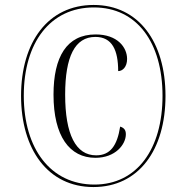

<svg xmlns="http://www.w3.org/2000/svg" viewBox="-20 -745 715 775"><path d="M357 10C540 10 648 -140 648 -358C648 -575 540 -725 358 -725C174 -725 65 -575 65 -358C65 -143 173 10 357 10ZM361 0C185 0 76 -144 76 -359C76 -572 182 -715 359 -715C533 -715 636 -573 636 -358C636 -144 533 0 361 0ZM365 -108C446 -108 488 -162 488 -203C488 -220 481 -229 465 -234C453 -157 425 -118 368 -118C286 -118 243 -202 243 -363C243 -516 282 -596 365 -596C433 -596 457 -542 457 -458C475 -458 493 -475 493 -507C493 -554 454 -606 366 -606C249 -606 196 -515 196 -363C196 -195 261 -108 365 -108Z"/></svg>

Font: Noto Serif Display ExtraCondensed Medium
Style: Italic
Weight: 500
Width: 2
Italic angle: -12°
Designer: Monotype Design Team
Foundry: Monotype Imaging Inc.
Version: Version 2.009